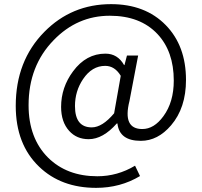

<svg xmlns="http://www.w3.org/2000/svg" viewBox="-20 -737 975 927"><path d="M169 68Q56 -40 56 -226Q56 -443 194 -583Q326 -717 516 -717Q681 -717 780 -616Q878 -516 878 -351Q878 -216 806 -132Q742 -57 660 -57Q556 -57 547 -141H544Q477 -65 408 -65Q350 -65 314 -105Q275 -148 275 -221Q275 -315 333 -393Q396 -478 489 -478Q548 -478 579 -423H581L593 -469H647L605 -249Q571 -114 667 -114Q724 -114 769 -176Q819 -244 819 -348Q819 -489 740 -573Q657 -661 510 -661Q353 -661 239 -543Q118 -419 118 -229Q118 -70 212 24Q303 114 450 114Q547 114 632 63L656 113Q561 170 444 170Q275 170 169 68ZM531 -190 563 -371Q534 -419 488 -419Q424 -419 381 -355Q342 -297 342 -225Q342 -122 423 -122Q474 -122 531 -190Z"/></svg>

Font: Source Han Sans CN Normal
Style: Regular
Weight: 350
Designer: Ryoko NISHIZUKA 西塚涼子 (kana, bopomofo & ideographs); Paul D. Hunt (Latin, Greek & Cyrillic); Sandoll Communications 산돌커뮤니
Foundry: Adobe
Version: Version 2.004;hotconv 1.0.118;makeotfexe 2.5.65603